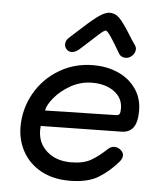

<svg xmlns="http://www.w3.org/2000/svg" viewBox="-54 -799 718 852"><g transform="rotate(5 305.5 -373.0)"><path d="M50 -214Q50 -294 89 -363Q128 -432 196.5 -473Q265 -514 349 -514Q410 -514 459.5 -492Q509 -470 538.5 -428Q568 -386 568 -330Q568 -278 550 -254.5Q532 -231 497 -231L139 -225Q138 -218 138 -206Q138 -149 179 -112.5Q220 -76 286 -76Q341 -76 374.5 -95Q408 -114 446 -150Q459 -161 473 -161Q488 -161 501 -150.5Q514 -140 514 -126Q514 -111 499 -95Q463 -53 415.5 -23.5Q368 6 286 6Q213 6 159.5 -23.5Q106 -53 78 -103.5Q50 -154 50 -214ZM466 -302Q479 -302 483 -308.5Q487 -315 487 -332Q487 -380 448.5 -408Q410 -436 351 -436Q300 -436 256 -411.5Q212 -387 184 -353.5Q156 -320 152 -295ZM458 -574Q402 -672 390 -672Q383 -672 360.5 -652Q338 -632 308 -604L288 -586Q266 -564 247 -564Q233 -564 224 -573.5Q215 -583 215 -596Q215 -614 232 -628Q234 -630 264 -657Q311 -701 344.5 -726.5Q378 -752 400 -752Q427 -752 446 -731.5Q465 -711 493 -666Q504 -647 523 -620Q530 -611 530 -601Q530 -585 517 -572Q504 -559 488 -559Q468 -559 458 -574Z"/></g></svg>

Font: Mali Medium
Style: Italic
Weight: 500
Italic angle: -10°
Version: Version 1.000; ttfautohint (v1.6)